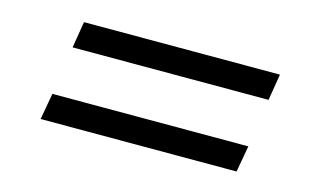

<svg xmlns="http://www.w3.org/2000/svg" viewBox="-48 -544 844 513"><g transform="rotate(15 374.0 -287.0)"><path d="M120 -354 132 -427H674L662 -354ZM87 -147 100 -220H642L629 -147Z"/></g></svg>

Font: Nunito Sans 10pt Expanded Medium
Style: Italic
Weight: 500
Width: 7
Italic angle: -9°
Designer: Vernon Adams
Foundry: Vernon Adams
Version: Version 3.101;gftools[0.9.27]